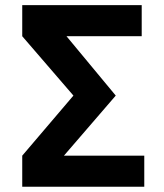

<svg xmlns="http://www.w3.org/2000/svg" viewBox="-20 -713 626 733"><path d="M64.9 0H530.8V-118.7H224.1L421.9 -348.1L233.9 -574.7H521V-693.4H64.9V-574.7L260.3 -348.1L64.9 -118.7Z"/></svg>

Font: Cascadia Code
Style: Bold
Weight: 700
Monospace: yes
Designer: Aaron Bell
Foundry: Saja Typeworks
Version: Version 2404.023